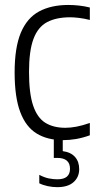

<svg xmlns="http://www.w3.org/2000/svg" viewBox="-20 -570 401 794"><path d="M241 9.5Q176.5 9.5 131.8 -17.8Q87 -45 63.8 -106.5Q40.5 -168 40.5 -270.5Q40.5 -373.5 66.2 -434.8Q92 -496 141.8 -522.8Q191.5 -549.5 263 -549.5Q284 -549.5 306.8 -547Q329.5 -544.5 351.5 -539V-487.5Q328 -493.5 306.5 -496Q285 -498.5 270.5 -498.5Q212.5 -498.5 174.8 -478.5Q137 -458.5 118.5 -409.2Q100 -360 100 -272.5Q100 -184 117 -133.5Q134 -83 167.5 -62.2Q201 -41.5 250.5 -41.5Q271.5 -41.5 296.5 -46.2Q321.5 -51 351.5 -61.5V-10.5Q322.5 0 295 4.8Q267.5 9.5 241 9.5ZM216.5 204Q197.5 204 177.5 199.8Q157.5 195.5 142.5 188V153Q163 164 181.8 167.8Q200.5 171.5 217.5 171.5Q269.5 171.5 269.5 128Q269.5 83 216.5 83H202.5V-10H239.5V55Q273 59.5 290.2 79Q307.5 98.5 307.5 129.5Q307.5 162.5 284.2 183.2Q261 204 216.5 204Z"/></svg>

Font: Encode Sans Condensed Condensed Light
Style: Regular
Weight: 300
Width: 3
Designer: Multiple Designers
Foundry: Impallari Type
Version: Version 3.000; ttfautohint (v1.8.3) -l 8 -r 50 -G 200 -x 14 